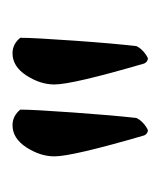

<svg xmlns="http://www.w3.org/2000/svg" viewBox="6 -729 261 313"><g transform="rotate(-90 136.5 -572.5)"><path d="M206.1 -682.6Q221.2 -682.6 231.4 -669.9Q231.4 -648.4 226.8 -583.3Q222.2 -518.1 217.8 -480.5Q211.9 -468.8 198.2 -461.9Q192.4 -461.9 189.5 -467.8Q155.3 -585 155.3 -614.3Q155.3 -637.2 169.9 -659.9Q184.6 -682.6 206.1 -682.6ZM88.9 -682.6Q104 -682.6 114.3 -669.9Q114.3 -648.4 109.6 -583.3Q105 -518.1 100.6 -480.5Q94.7 -468.8 81.1 -461.9Q75.2 -461.9 72.3 -467.8Q38.1 -585 38.1 -614.3Q38.1 -637.2 52.7 -659.9Q67.4 -682.6 88.9 -682.6Z"/></g></svg>

Font: Amiri
Style: Regular
Weight: 400
Designer: Khaled Hosny
Version: Version 000.108